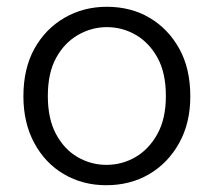

<svg xmlns="http://www.w3.org/2000/svg" viewBox="-20 -534 629 566"><path d="M293 12Q224 12 168.5 -20.5Q113 -53 81 -112.5Q49 -172 49 -250Q49 -332 81.5 -390.5Q114 -449 170 -481.5Q226 -514 295 -514Q366 -514 421 -481.5Q476 -449 508.5 -390.5Q541 -332 541 -250Q541 -171 508 -112Q475 -53 419.5 -20.5Q364 12 293 12ZM294 -48Q340 -48 379.5 -71Q419 -94 444 -139Q469 -184 469 -251Q469 -319 444.5 -363.5Q420 -408 380.5 -431Q341 -454 295 -454Q250 -454 210 -431Q170 -408 145.5 -363.5Q121 -319 121 -251Q121 -184 145 -139Q169 -94 208.5 -71Q248 -48 294 -48Z"/></svg>

Font: DM Sans 16pt Light
Style: Regular
Weight: 300
Version: Version 4.004;gftools[0.9.30]